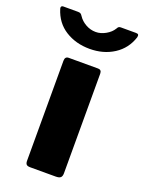

<svg xmlns="http://www.w3.org/2000/svg" viewBox="-189 -810 659 877"><g transform="rotate(20 140.5 -371.0)"><path d="M226 -27Q226 -12 219 -6Q212 0 196 0H72Q58 0 53 -5.5Q48 -11 48 -23V-509Q48 -530 66 -530H209Q226 -530 226 -511ZM328 -725Q309 -666 258.5 -633.5Q208 -601 141 -601Q74 -601 23 -633Q-28 -665 -47 -727L-48 -732Q-48 -742 -37 -742H34Q42 -742 46.5 -739.5Q51 -737 56 -729Q69 -709 92 -696Q115 -683 141 -683Q165 -683 189 -696.5Q213 -710 225 -730Q229 -738 233 -740Q237 -742 243 -742H316Q325 -742 327.5 -738Q330 -734 328 -725Z"/></g></svg>

Font: Libre Franklin ExtraBold
Style: Regular
Weight: 800
Designer: Pablo Impallari, Rodrigo Fuenzalida
Foundry: Impallari Type
Version: Version 1.002; ttfautohint (v1.5)